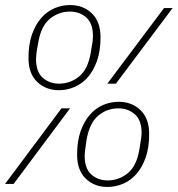

<svg xmlns="http://www.w3.org/2000/svg" viewBox="-37 -730 705 762"><path d="M197 -372Q145 -372 110.5 -405Q76 -438 76 -500Q76 -554 90 -593.5Q104 -633 127 -659Q150 -685 179.5 -697.5Q209 -710 241 -710Q293 -710 327.5 -677Q362 -644 362 -582Q362 -528 348 -488.5Q334 -449 311 -423Q288 -397 258 -384.5Q228 -372 197 -372ZM197 -398Q242 -398 277 -426.5Q312 -455 323 -520Q329 -553 330.5 -565.5Q332 -578 332 -586Q332 -637 305.5 -660.5Q279 -684 241 -684Q196 -684 161 -655.5Q126 -627 115 -562Q109 -530 107.5 -517Q106 -504 106 -496Q106 -445 132.5 -421.5Q159 -398 197 -398ZM614 -698H648L423 -398H389ZM207 -300H241L17 0H-17ZM389 12Q338 12 303.5 -21Q269 -54 269 -116Q269 -170 283 -209.5Q297 -249 320 -275Q343 -301 372.5 -313.5Q402 -326 434 -326Q486 -326 520.5 -293Q555 -260 555 -198Q555 -144 541 -104.5Q527 -65 504 -39Q481 -13 451 -0.5Q421 12 389 12ZM390 -14Q435 -14 470 -42.5Q505 -71 516 -136Q521 -168 523 -181Q525 -194 525 -202Q525 -253 498 -276.5Q471 -300 433 -300Q388 -300 353.5 -271.5Q319 -243 307 -178Q302 -145 300.5 -132.5Q299 -120 299 -112Q299 -61 325.5 -37.5Q352 -14 390 -14Z"/></svg>

Font: IBM Plex Mono ExtraLight
Style: Italic
Weight: 200
Italic angle: -9°
Monospace: yes
Designer: Mike Abbink, Paul van der Laan, Pieter van Rosmalen
Foundry: Bold Monday
Version: Version 2.3